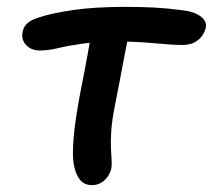

<svg xmlns="http://www.w3.org/2000/svg" viewBox="-20 -527 620 559"><path d="M96 -380Q71 -380 56 -396Q41 -412 46 -435Q49 -450 60.5 -460Q72 -470 96 -477Q132 -489 194.5 -498Q257 -507 344 -507Q391 -507 429 -505Q467 -503 513 -497Q546 -493 564.5 -479Q583 -465 579 -446Q576 -433 567.5 -421.5Q559 -410 545 -403Q531 -396 510 -396Q491 -396 462 -398.5Q433 -401 400 -403.5Q367 -406 333 -406Q264 -406 221 -400Q178 -394 149.5 -387Q121 -380 96 -380ZM248 12Q225 12 212.5 -4Q200 -20 195 -47Q191 -68 193 -105Q195 -142 201.5 -185Q208 -228 216 -269Q228 -328 235.5 -371Q243 -414 248 -442L359 -449Q356 -435 351 -409.5Q346 -384 340 -352Q334 -320 327.5 -286Q321 -252 315 -222Q306 -177 304 -146.5Q302 -116 303 -95.5Q304 -75 305 -61Q306 -47 304 -36Q301 -23 293 -12Q285 -1 273.5 5.5Q262 12 248 12Z"/></svg>

Font: Shantell Sans Medium
Style: Italic
Weight: 500
Italic angle: -11°
Designer: Stephen Nixon, Anya Danilova, Shantell Martin
Foundry: Arrow Type
Version: Version 1.011;[c5ecc13dd]